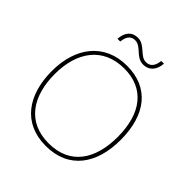

<svg xmlns="http://www.w3.org/2000/svg" viewBox="-240 -1063 1235 1235"><g transform="rotate(45 377.0 -446.0)"><path d="M215 -804H240C246 -864 275 -878 302 -878C360 -878 381 -803 449 -803C499 -803 535 -837 540 -902H515C509 -841 479 -827 450 -827C396 -827 370 -902 304 -902C253 -902 220 -870 215 -804ZM690 -358C690 -590 579 -725 382 -725C177 -725 63 -574 63 -359C63 -143 168 10 376 10C587 10 690 -143 690 -358ZM90 -359C90 -556 186 -700 382 -700C562 -700 663 -575 663 -358C663 -156 573 -15 377 -15C182 -15 90 -159 90 -359Z"/></g></svg>

Font: Noto Sans Sinhala Thin
Style: Regular
Weight: 100
Designer: Jelle Bosma - Monotype Design Team
Foundry: Monotype Imaging Inc.
Version: Version 2.006